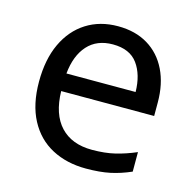

<svg xmlns="http://www.w3.org/2000/svg" viewBox="-87 -634 738 732"><g transform="rotate(15 282.0 -268.0)"><path d="M292 -546Q361 -546 410.5 -516Q460 -486 486.5 -431.5Q513 -377 513 -304V-251H146Q148 -160 192.5 -112.5Q237 -65 317 -65Q368 -65 407.5 -74.5Q447 -84 489 -102V-25Q448 -7 408 1.5Q368 10 313 10Q237 10 178.5 -21Q120 -52 87.5 -113.5Q55 -175 55 -264Q55 -352 84.5 -415Q114 -478 167.5 -512Q221 -546 292 -546ZM291 -474Q228 -474 191.5 -433.5Q155 -393 148 -321H421Q420 -389 389 -431.5Q358 -474 291 -474Z"/></g></svg>

Font: Noto Sans Living
Style: Regular
Weight: 400
Designer: Monotype Design Team
Foundry: Monotype Imaging Inc.
Version: Version 2.013; ttfautohint (v1.8.4.7-5d5b)